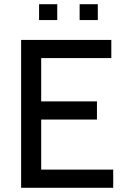

<svg xmlns="http://www.w3.org/2000/svg" viewBox="-20 -889 594 909"><path d="M80 0V-700H507V-614H175V-409H439V-323H175V-86H516V0ZM165 -794V-869H251V-794ZM357 -794V-869H443V-794Z"/></svg>

Font: Cabin VF Beta
Style: Regular
Weight: 400
Designer: Pablo Impallari
Foundry: Pablo Impallari. http://www.impallari.com Igino Marini. http://www.ikern.com
Version: Version 2.200